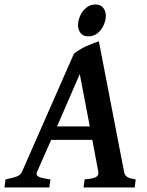

<svg xmlns="http://www.w3.org/2000/svg" viewBox="-44 -825 647 845"><path d="M207 -268.6H351.1L307.1 -499ZM362.3 -209.5H181.2L119.1 -68.8Q112.3 -54.2 126.7 -47.1Q141.1 -40 177.7 -35.6L173.3 0H-24.4L-19.5 -35.6Q11.7 -41.5 29.1 -47.9Q46.4 -54.2 52.7 -68.8L281.2 -588.4Q305.2 -607.9 335.9 -621.8Q366.7 -635.7 391.1 -643.1L502 -68.8Q504.4 -55.2 514.2 -47.4Q523.9 -39.6 553.2 -35.6L548.8 0H323.7L328.6 -35.6Q363.8 -38.1 377.7 -45.4Q391.6 -52.7 388.7 -68.8ZM421.9 -755.9Q421.9 -736.3 412.6 -715.1Q403.3 -693.8 386 -679.4Q368.7 -665 344.2 -665Q321.3 -665 310.3 -679.9Q299.3 -694.8 299.3 -713.9Q299.3 -733.4 308.3 -754.4Q317.4 -775.4 334.7 -790.3Q352.1 -805.2 376 -805.2Q399.4 -805.2 410.6 -790.3Q421.9 -775.4 421.9 -755.9Z"/></svg>

Font: Gentium Plus
Style: Bold Italic
Weight: 700
Italic angle: -8°
Designer: Victor Gaultney, Annie Olsen, Iska Routamaa, Becca Hirsbrunner
Foundry: SIL International
Version: Version 6.101